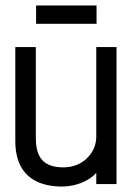

<svg xmlns="http://www.w3.org/2000/svg" viewBox="-20 -673 486 702"><path d="M333 -653H112V-586H333ZM332 -41V0H406V-501H332V-174Q332 -150 323 -130Q314 -110 297.5 -94Q281 -78 259 -69.5Q237 -61 211 -61Q179 -61 156.5 -71.5Q134 -82 122.5 -105.5Q111 -129 111 -167V-501H36V-157Q36 -122 44 -94.5Q52 -67 67 -47.5Q82 -28 103 -15.5Q124 -3 150 3Q176 9 206 9Q230 9 254 3Q278 -3 298.5 -14.5Q319 -26 332 -41Z"/></svg>

Font: Advent Pro Medium
Style: Regular
Weight: 500
Designer: VivaRado, Andreas Kalpakidis
Foundry: VivaRado, Andreas Kalpakidis
Version: Version 3.000